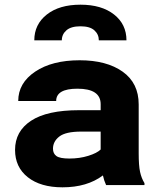

<svg xmlns="http://www.w3.org/2000/svg" viewBox="-20 -798 686 828"><path d="M249.5 9.8Q154.8 9.8 99.9 -33.7Q44.9 -77.1 44.9 -151.4Q44.9 -231.9 114 -277.3Q183.1 -322.8 321.3 -322.8H414.1V-348.6Q414.1 -415.5 314 -415.5Q222.2 -415.5 222.2 -362.3H58.6Q58.6 -439.9 131.6 -489Q204.6 -538.1 323.7 -538.1Q439.5 -538.1 508.8 -489Q578.1 -439.9 578.1 -347.7V-136.7Q578.1 -84 584 -56.9Q589.8 -29.8 603 -8.3V0H437.5Q428.7 -19 423.8 -41.5Q355.5 9.8 249.5 9.8ZM208.5 -156.7Q208.5 -135.7 223.4 -125Q238.3 -114.3 279.3 -114.3Q323.2 -114.3 360.8 -126Q398.4 -137.7 414.1 -153.3V-230.5H330.1Q263.2 -230.5 235.8 -209.2Q208.5 -188 208.5 -156.7ZM246.6 -624H127.9Q127.9 -692.9 181.9 -735.4Q235.8 -777.8 327.1 -777.8Q418 -777.8 471.7 -735.6Q525.4 -693.4 525.4 -624H406.2Q406.2 -649.9 387 -667.2Q367.7 -684.6 327.1 -684.6Q286.1 -684.6 266.4 -667.2Q246.6 -649.9 246.6 -624Z"/></svg>

Font: Bert Sans Black
Style: Regular
Weight: 900
Designer: Christian Robertson, Adam Twardoch, & Cristiano Sobral
Foundry: Google
Version: Version 12.135;January 10, 2020;FontCreator 12.0.0.2547 64-b